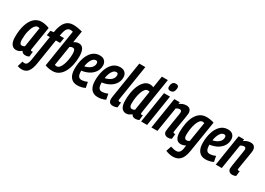

<svg xmlns="http://www.w3.org/2000/svg" viewBox="-4 -1711 3987 2887"><g transform="rotate(30 1989.0 -267.0)"><path d="M284 10Q236 10 216 -29Q196 -10 173 0Q150 10 122 10Q71 10 42.5 -32Q14 -74 14 -153Q14 -278 43 -367Q72 -456 124.5 -503.5Q177 -551 248 -551Q286 -551 321.5 -542.5Q357 -534 385 -522Q367 -411 355.5 -337.5Q344 -264 337 -220Q330 -176 326.5 -153.5Q323 -131 321.5 -122.5Q320 -114 320 -112Q320 -91 338 -91Q348 -91 358 -95L349 -7Q323 10 284 10ZM214 -107 268 -450Q256 -456 236 -456Q205 -456 179.5 -418.5Q154 -381 138.5 -316Q123 -251 123 -169Q123 -91 167 -91Q192 -91 214 -107Z M343 220Q306 220 269 206L297 112Q308 115 316.5 116.5Q325 118 334 118Q362 118 377 93.5Q392 69 400 23L469 -414H415L429 -499L483 -506Q504 -635 553 -692.5Q602 -750 686 -750Q722 -750 765 -743Q808 -736 844 -726L811 -522Q833 -536 853.5 -543.5Q874 -551 896 -551Q947 -551 973 -510Q999 -469 1000 -382Q1000 -308 985.5 -238Q971 -168 941.5 -112Q912 -56 866 -23Q820 10 757 10Q715 10 682.5 3Q650 -4 627 -13L728 -655Q707 -662 685 -662Q646 -662 623.5 -628Q601 -594 587 -506H661L646 -414H573L503 26Q487 124 450 172Q413 220 343 220ZM777 -83Q803 -83 824 -107.5Q845 -132 860.5 -173Q876 -214 884.5 -265Q893 -316 893 -370Q893 -405 883 -427Q873 -449 848 -449Q823 -449 798 -432L743 -89Q758 -83 777 -83Z M1319 -21Q1289 -5 1254 2.5Q1219 10 1186 10Q1110 10 1069.5 -41Q1029 -92 1029 -187Q1029 -287 1055 -369.5Q1081 -452 1132.5 -501.5Q1184 -551 1260 -551Q1317 -551 1346.5 -520Q1376 -489 1376 -440Q1376 -366 1329.5 -310.5Q1283 -255 1206 -229Q1168 -216 1130 -212V-205Q1130 -144 1148 -118Q1166 -92 1201 -92Q1222 -92 1247.5 -98Q1273 -104 1301 -116ZM1244 -458Q1206 -458 1177 -413Q1148 -368 1136 -291Q1161 -295 1184 -305Q1227 -322 1252.5 -351.5Q1278 -381 1278 -419Q1278 -440 1269.5 -449Q1261 -458 1244 -458Z M1674 -21Q1644 -5 1609 2.5Q1574 10 1541 10Q1465 10 1424.5 -41Q1384 -92 1384 -187Q1384 -287 1410 -369.5Q1436 -452 1487.5 -501.5Q1539 -551 1615 -551Q1672 -551 1701.5 -520Q1731 -489 1731 -440Q1731 -366 1684.5 -310.5Q1638 -255 1561 -229Q1523 -216 1485 -212V-205Q1485 -144 1503 -118Q1521 -92 1556 -92Q1577 -92 1602.5 -98Q1628 -104 1656 -116ZM1599 -458Q1561 -458 1532 -413Q1503 -368 1491 -291Q1516 -295 1539 -305Q1582 -322 1607.5 -351.5Q1633 -381 1633 -419Q1633 -440 1624.5 -449Q1616 -458 1599 -458Z M1833 -740H1938L1844 -148Q1842 -137 1841 -128.5Q1840 -120 1840 -114Q1840 -93 1861 -93Q1873 -93 1888 -97L1879 -8Q1847 10 1805 10Q1766 10 1747.5 -10.5Q1729 -31 1729 -66Q1729 -81 1732 -101Z M2194 10Q2146 10 2126 -30Q2109 -14 2085 -2Q2061 10 2034 10Q1982 10 1954 -31Q1926 -72 1926 -156Q1926 -273 1952.5 -362Q1979 -451 2025.5 -501Q2072 -551 2130 -551Q2163 -551 2193 -538L2225 -740H2329Q2317 -661 2303 -575.5Q2289 -490 2276.5 -409Q2264 -328 2253.5 -261.5Q2243 -195 2237 -154.5Q2231 -114 2231 -110Q2231 -91 2248 -91Q2257 -91 2268 -95L2259 -7Q2246 1 2228 5.5Q2210 10 2194 10ZM2077 -92Q2103 -92 2125 -107L2179 -451Q2170 -453 2162.5 -454.5Q2155 -456 2145 -456Q2120 -456 2099 -431Q2078 -406 2063 -363Q2048 -320 2040 -267Q2032 -214 2032 -158Q2032 -128 2044 -110Q2056 -92 2077 -92Z M2464 -754Q2515 -754 2514 -707Q2513 -669 2496.5 -643Q2480 -617 2441 -617Q2390 -617 2391 -665Q2392 -702 2408 -728Q2424 -754 2464 -754ZM2292 0 2377 -541H2481L2396 0Z M2556 -541H2651L2646 -509Q2676 -531 2705.5 -541Q2735 -551 2763 -551Q2806 -551 2827.5 -527Q2849 -503 2849 -462Q2849 -454 2845.5 -427Q2842 -400 2835.5 -362Q2829 -324 2822 -282.5Q2815 -241 2809 -203.5Q2803 -166 2799 -141Q2795 -116 2795 -110Q2795 -92 2814 -92Q2818 -92 2822.5 -92.5Q2827 -93 2832 -95L2823 -7Q2810 2 2793.5 6Q2777 10 2761 10Q2726 10 2706 -10Q2686 -30 2686 -59Q2686 -73 2691.5 -110Q2697 -147 2704.5 -195Q2712 -243 2720 -290Q2728 -337 2733 -371.5Q2738 -406 2738 -414Q2738 -430 2730.5 -440.5Q2723 -451 2703 -451Q2689 -451 2673.5 -445Q2658 -439 2644 -430L2575 0H2471Z M2841 192 2872 101Q2893 109 2920 115Q2947 121 2968 121Q3002 121 3023.5 98.5Q3045 76 3053 20L3059 -26Q3039 -14 3015.5 -8Q2992 -2 2975 -2Q2922 -2 2897 -43.5Q2872 -85 2872 -152Q2872 -235 2886 -307.5Q2900 -380 2930 -435Q2960 -490 3006 -520.5Q3052 -551 3116 -551Q3149 -551 3185.5 -544.5Q3222 -538 3244 -529L3156 18Q3139 123 3093 171.5Q3047 220 2968 220Q2939 220 2905.5 213Q2872 206 2841 192ZM3127 -454Q3119 -456 3111 -458Q3103 -460 3094 -460Q3068 -460 3047 -434Q3026 -408 3011 -365Q2996 -322 2988 -269.5Q2980 -217 2980 -164Q2980 -96 3026 -96Q3051 -96 3072 -112Z M3545 -21Q3515 -5 3480 2.5Q3445 10 3412 10Q3336 10 3295.5 -41Q3255 -92 3255 -187Q3255 -287 3281 -369.5Q3307 -452 3358.5 -501.5Q3410 -551 3486 -551Q3543 -551 3572.5 -520Q3602 -489 3602 -440Q3602 -366 3555.5 -310.5Q3509 -255 3432 -229Q3394 -216 3356 -212V-205Q3356 -144 3374 -118Q3392 -92 3427 -92Q3448 -92 3473.5 -98Q3499 -104 3527 -116ZM3470 -458Q3432 -458 3403 -413Q3374 -368 3362 -291Q3387 -295 3410 -305Q3453 -322 3478.5 -351.5Q3504 -381 3504 -419Q3504 -440 3495.5 -449Q3487 -458 3470 -458Z M3673 -541H3768L3763 -509Q3793 -531 3822.5 -541Q3852 -551 3880 -551Q3923 -551 3944.5 -527Q3966 -503 3966 -462Q3966 -454 3962.5 -427Q3959 -400 3952.5 -362Q3946 -324 3939 -282.5Q3932 -241 3926 -203.5Q3920 -166 3916 -141Q3912 -116 3912 -110Q3912 -92 3931 -92Q3935 -92 3939.5 -92.5Q3944 -93 3949 -95L3940 -7Q3927 2 3910.5 6Q3894 10 3878 10Q3843 10 3823 -10Q3803 -30 3803 -59Q3803 -73 3808.5 -110Q3814 -147 3821.5 -195Q3829 -243 3837 -290Q3845 -337 3850 -371.5Q3855 -406 3855 -414Q3855 -430 3847.5 -440.5Q3840 -451 3820 -451Q3806 -451 3790.5 -445Q3775 -439 3761 -430L3692 0H3588Z"/></g></svg>

Font: Georama Condensed SemiBold
Style: Italic
Weight: 600
Width: 3
Italic angle: -9°
Designer: Jean-Baptiste Levee
Foundry: Production Type
Version: Version 1.000